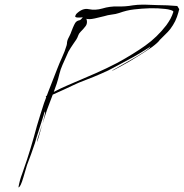

<svg xmlns="http://www.w3.org/2000/svg" viewBox="-20 -773 794 829"><path d="M334 -694.3Q340.8 -703.1 344.7 -703.1Q345.7 -703.1 346.7 -702.1Q351.6 -698.2 352.5 -693.4Q355.5 -685.5 355.5 -678.7Q355.5 -668 349.6 -660.2Q340.8 -648.4 327.1 -634.8Q320.3 -627.9 317.4 -619.1Q314.5 -610.4 309.6 -602.5Q303.7 -592.8 296.9 -584Q291 -575.2 285.2 -566.4Q274.4 -550.8 266.6 -530.3Q257.8 -510.7 250 -493.2Q241.2 -473.6 236.3 -453.1Q231.4 -431.6 224.6 -411.1Q211.9 -374 197.3 -336.9Q182.6 -299.8 170.9 -261.7Q169.9 -255.9 153.3 -209Q137.7 -162.1 140.6 -161.1Q141.6 -165 147.5 -182.6Q152.3 -200.2 158.2 -220.7Q166 -245.1 170.9 -267.6Q176.8 -290 173.8 -291Q172.9 -292 166 -267.6Q158.2 -243.2 149.4 -215.8Q142.6 -193.4 136.7 -175.8Q131.8 -157.2 130.9 -155.3Q123 -130.9 114.3 -107.4Q105.5 -84 96.7 -60.5Q93.8 -51.8 81.1 -7.8Q68.4 36.1 59.6 36.1Q64.5 5.9 76.2 -24.4Q86.9 -54.7 96.7 -84Q112.3 -131.8 126 -180.7Q138.7 -229.5 154.3 -278.3Q168.9 -328.1 188.5 -377Q208 -425.8 226.6 -474.6Q236.3 -500 248 -525.4Q259.8 -550.8 267.6 -577.1Q269.5 -584 269.5 -590.8Q270.5 -597.7 273.4 -604.5Q277.3 -612.3 281.2 -620.1Q285.2 -627.9 288.1 -636.7Q301.8 -672.9 308.6 -678.7Q314.5 -683.6 319.3 -684.6Q322.3 -684.6 325.2 -686.5Q329.1 -687.5 334 -694.3Q334 -694.3 336.9 -678.7Q339.8 -663.1 341.8 -653.3Q341.8 -653.3 334 -694.3ZM325.2 -697.3Q304.7 -696.3 304.7 -702.1Q305.7 -708 309.6 -712.9Q335.9 -739.3 363.3 -733.4Q391.6 -727.5 421.9 -736.3Q454.1 -746.1 487.3 -745.1Q521.5 -744.1 553.7 -750Q574.2 -752.9 594.7 -752.9Q600.6 -752.9 606.4 -752.9Q631.8 -752 659.2 -751Q680.7 -751 702.1 -750Q723.6 -749 745.1 -747.1Q748 -743.2 745.1 -748Q741.2 -753.9 753.9 -733.4Q752.9 -730.5 752 -726.6Q751 -722.7 750 -718.8Q745.1 -700.2 736.3 -681.6Q727.5 -664.1 715.8 -648.4Q705.1 -634.8 693.4 -624Q682.6 -613.3 669.9 -600.6Q663.1 -589.8 635.7 -569.3Q607.4 -549.8 574.2 -529.3Q534.2 -503.9 499 -485.4Q463.9 -465.8 462.9 -467.8Q462.9 -467.8 485.4 -480.5Q506.8 -492.2 535.2 -508.8Q570.3 -528.3 600.6 -547.9Q630.9 -567.4 627.9 -572.3Q628.9 -570.3 607.4 -557.6Q585.9 -543.9 556.6 -527.3Q520.5 -507.8 486.3 -489.3Q452.1 -470.7 447.3 -468.8Q416 -454.1 384.8 -441.4Q352.5 -428.7 320.3 -416Q315.4 -414.1 296.9 -405.3Q277.3 -396.5 254.9 -385.7Q227.5 -373 203.1 -362.3Q182.6 -353.5 178.7 -353.5Q177.7 -354.5 177.7 -354.5Q177.7 -354.5 177.7 -354.5Q176.8 -357.4 189.5 -365.2Q203.1 -372.1 221.7 -380.9Q244.1 -392.6 266.6 -402.3Q289.1 -412.1 293.9 -414.1Q342.8 -434.6 391.6 -456.1Q440.4 -477.5 487.3 -502Q556.6 -540 607.4 -576.2Q658.2 -612.3 698.2 -664.1Q708 -677.7 715.8 -691.4Q723.6 -706.1 728.5 -721.7Q729.5 -725.6 717.8 -729.5Q705.1 -733.4 693.4 -734.4Q660.2 -738.3 626 -737.3Q592.8 -736.3 559.6 -732.4Q542 -730.5 526.4 -726.6Q510.7 -722.7 494.1 -716.8Q479.5 -711.9 461.9 -710Q445.3 -708 429.7 -703.1Q380.9 -690.4 368.2 -690.4Q355.5 -689.5 350.6 -693.4Q347.7 -695.3 343.8 -697.3Q338.9 -699.2 325.2 -697.3Q325.2 -697.3 340.8 -710.9Q355.5 -723.6 366.2 -732.4Q366.2 -732.4 325.2 -697.3Z"/></svg>

Font: Margalida Font
Style: Regular
Weight: 400
Designer: Mateu Riera. mateurierasureda@hotmail.com
Version: Version 1.0